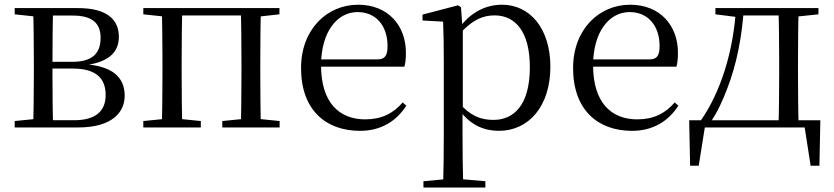

<svg xmlns="http://www.w3.org/2000/svg" viewBox="-20 -551 3605 830"><path d="M43.5 0H317.6C466 0 519 -66.8 519 -136.9C519 -216.8 467.3 -267.9 333.1 -274.5L330.5 -267.5C458.8 -278.5 493.8 -332.1 493.8 -391.7C493.8 -467 441.8 -516 317.6 -516H43.5V-489.1L152.7 -477.4L166.2 -483.7H295C380.4 -483.7 414.9 -449.5 414.9 -387.5C414.9 -317.3 375.8 -283.7 292 -283.7H166.2V-254.6H294.6C398.5 -254.6 436.7 -209.7 436.7 -140.4C436.7 -70.7 393.7 -31.3 300.6 -31.3H166.2L152.7 -38.6L43.5 -27.8ZM123.1 0H209.8C207.8 -48.6 206.8 -160.1 206.8 -228.5V-272C206.8 -355.1 207.8 -467.4 209.8 -516H123.1C125.3 -467.4 126.3 -355.1 126.3 -288.3V-228.5C126.3 -160.1 125.3 -48.6 123.1 0Z M679.1 0H768.3C766.3 -48.6 765.3 -160.1 765.3 -228.5V-288.3C765.3 -355.1 766.3 -467.4 768.3 -516H679.1C681.3 -467.4 682.3 -355.1 682.3 -288.3V-228.5C682.3 -160.1 681.3 -48.6 679.1 0ZM1020.8 0H1108.2C1106.2 -48.6 1105.2 -160.1 1105.2 -228.5V-288.3C1105.2 -355.1 1106.2 -467.4 1108.2 -516H1020.8C1022.8 -467.4 1023.8 -355.1 1023.8 -288.3V-228.5C1023.8 -160.1 1022.8 -48.6 1020.8 0ZM599.5 0H848.1V-27.8L740.7 -38.6H708.7L599.5 -27.8ZM941 0H1188.8V-27.8L1082.4 -38.6H1049.4L941 -27.8ZM599.5 -489.1 708.7 -477.4H723V-516H599.5ZM1064.7 -477.4H1082.4L1188 -489.1V-516H1064.7ZM723 -484.1H1064.7V-516H723Z M1536.3 14.6C1626 14.6 1693 -26.3 1736.6 -94.3L1720.7 -108.1C1679.8 -60.3 1628.7 -35 1558.5 -35C1447.4 -35 1367.9 -106.4 1367.9 -268.7C1367.9 -413.6 1437.8 -498.8 1525.6 -498.8C1607.3 -498.8 1655.3 -437.4 1655.3 -352.3C1655.3 -311.7 1645.3 -294.2 1610.3 -294.2H1319.6V-262.9H1728.4C1732.7 -278.8 1734.7 -298.9 1734.7 -323.2C1734.7 -440.7 1657.6 -530.6 1527.9 -530.6C1395.1 -530.6 1281.4 -425.5 1281.4 -256.8C1281.4 -76.2 1387.8 14.6 1536.3 14.6Z M1810.5 259.8H2078.2V232.4L1959.5 222.2H1921.7L1810.5 232.4ZM1895.5 259.8H1982.5C1980.5 192.3 1979.5 96 1979.5 26.5V-68.7L1980.7 -78.7V-430.1L1978.9 -435.3L1972.9 -519.6L1959.9 -528L1806.5 -487.9V-462.4L1895.5 -457.5C1897.5 -407.9 1898.5 -355 1898.5 -286.8V26.7C1898.5 96.7 1897.5 192.3 1895.5 259.8ZM2136.6 14.6C2265.6 14.6 2359.2 -91.6 2359.2 -262.6C2359.2 -427 2271.7 -530.6 2150.3 -530.6C2082.5 -530.6 2013.7 -500.1 1961.5 -425H1950.6L1961.2 -398.2C2020.5 -466 2068.3 -484.5 2117.9 -484.5C2208.7 -484.5 2270.5 -412.7 2270.5 -260.8C2270.5 -95.4 2200.2 -32.7 2113.5 -32.7C2058.3 -32.7 2014.5 -49.4 1965.3 -105.1L1951.4 -77.1H1964.2C2014.9 -6.9 2076.7 14.6 2136.6 14.6Z M2712.3 14.6C2802 14.6 2869 -26.3 2912.6 -94.3L2896.7 -108.1C2855.8 -60.3 2804.7 -35 2734.5 -35C2623.4 -35 2543.9 -106.4 2543.9 -268.7C2543.9 -413.6 2613.8 -498.8 2701.6 -498.8C2783.3 -498.8 2831.3 -437.4 2831.3 -352.3C2831.3 -311.7 2821.3 -294.2 2786.3 -294.2H2495.6V-262.9H2904.4C2908.7 -278.8 2910.7 -298.9 2910.7 -323.2C2910.7 -440.7 2833.6 -530.6 2703.9 -530.6C2571.1 -530.6 2457.4 -425.5 2457.4 -256.8C2457.4 -76.2 2563.8 14.6 2712.3 14.6Z M3480.9 0 3455.2 -21.5 3484.3 165.4H3522.3L3526.3 -31.1H2959.3L2963.3 165.4H3000.5L3030.2 -21.1L3005.9 0ZM3345.1 0H3432.7C3430.7 -48.6 3429.7 -160.1 3429.7 -228.5V-288.3C3429.7 -355.1 3430.7 -467.4 3432.7 -516H3345.1C3347.3 -467.4 3348.3 -355.1 3348.3 -288.3V-228.5C3348.3 -160.1 3347.3 -48.6 3345.1 0ZM3072.7 -489.1 3165.6 -477.4H3174.7V-516H3072.7ZM3390.1 -477.4H3406.5L3518.1 -489.1V-516H3390.1ZM3009.8 -30.4 3049.1 -6.8V-19.1C3080.1 -63.7 3104.1 -115.4 3124.2 -169.3C3165.2 -274.8 3187.8 -394.7 3195.6 -516H3161.8C3150.2 -327.9 3095.8 -154.3 3009.8 -30.4ZM3174.7 -484.1H3391.9V-516H3174.7Z"/></svg>

Font: Source Han Serif TW VF
Style: Regular
Weight: 250
Designer: Ryoko NISHIZUKA 西塚涼子 (kana & ideographs); Frank Grießhammer (Latin, Greek & Cyrillic); Wenlong ZHANG 张文龙 (bopomofo); San
Foundry: Adobe
Version: Version 2.002;hotconv 1.1.0;makeotfexe 2.6.0